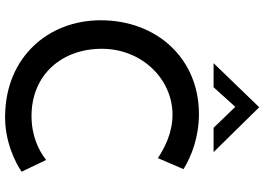

<svg xmlns="http://www.w3.org/2000/svg" viewBox="-158 -844 1011 734"><g transform="rotate(90 347.0 -477.5)"><path d="M469 -789H562L391 -963H390L222 -789H314L389 -872ZM637 -55 592 -149C556 -120 499 -93 424 -93C267 -93 167 -208 167 -362C167 -514 282 -632 419 -632C488 -632 546 -602 585 -576L627 -674C577 -705 504 -733 416 -733C207 -733 58 -575 58 -357C58 -160 196 5 422 8C522 10 603 -32 637 -55Z"/></g></svg>

Font: Reem Kufi
Style: Regular
Weight: 400
Designer: Khaled Hosny
Version: Version 0.007